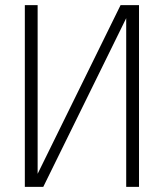

<svg xmlns="http://www.w3.org/2000/svg" viewBox="-20 -730 640 750"><path d="M523 0H473V-659L149 0H77V-710H127V-51L451 -710H523Z"/></svg>

Font: Geist Mono ExtraLight
Style: Regular
Weight: 200
Monospace: yes
Designer: Basement.studio, Andrés Briganti, Mateo Zaragoza
Foundry: Basement.studio, Vercel, Andrés Briganti, Guido Ferreyra, Mateo Zaragoza
Version: Version 1.500; ttfautohint (v1.8.4.7-5d5b)